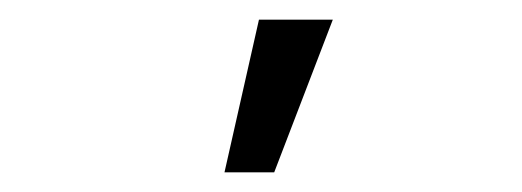

<svg xmlns="http://www.w3.org/2000/svg" viewBox="-20 -980 530 195"><path d="M243 -960 208 -805H258.5L318 -960Z"/></svg>

Font: Hauora
Style: Regular
Weight: 400
Designer: Mikhail Sharanda
Foundry: WCYS & Co.
Version: Version 1.010